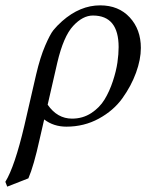

<svg xmlns="http://www.w3.org/2000/svg" viewBox="-20 -462 546 717"><path d="M506 -283Q506 -240 488 -190.5Q470 -141 437 -95Q404 -49 349 -19Q294 11 228 11Q180 11 145 -16L128 58Q106 158 86 204L7 235L0 217Q35 160 71 7L115 -184Q130 -248 148.5 -291Q167 -334 179.5 -349.5Q192 -365 212 -383Q279 -442 354 -442Q423 -442 464.5 -397Q506 -352 506 -283ZM249 -19Q289 -19 320.5 -39.5Q352 -60 370.5 -90.5Q389 -121 401.5 -159Q414 -197 418.5 -228.5Q423 -260 423 -286Q423 -404 327 -404Q289 -404 253 -365Q217 -326 194 -228L158 -71Q194 -19 249 -19Z"/></svg>

Font: Linux Libertine O
Style: Italic
Weight: 400
Italic angle: -12°
Designer: Philipp H. Poll
Foundry: Philipp H. Poll
Version: Version 5.1.6